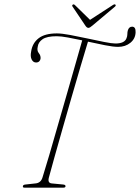

<svg xmlns="http://www.w3.org/2000/svg" viewBox="-20 -865 645 885"><path d="M205 -45.5Q199 -21 219 -19.5L271 -14.5Q282 -13.5 282 -7Q282 0 272 0H93Q84.5 0 85.5 -6.5Q86 -13.5 97.5 -14.5L143 -19.5Q169 -21.5 176.5 -49Q188.5 -87 206.8 -149.2Q225 -211.5 246.2 -285.5Q267.5 -359.5 289 -434.2Q310.5 -509 328.8 -573.2Q347 -637.5 359 -679Q324 -686.5 292.8 -692.2Q261.5 -698 241.5 -698Q196 -698 176.2 -684.2Q156.5 -670.5 154 -650Q149.5 -631.5 158.8 -620.2Q168 -609 167 -595.5Q166.5 -588 160.8 -582.2Q155 -576.5 145 -577Q132.5 -577.5 125.8 -591.2Q119 -605 123.5 -627Q129 -666 157.8 -688.5Q186.5 -711 242 -711Q265 -711 303.5 -703.8Q342 -696.5 383.8 -687.5Q425.5 -678.5 460.5 -671.5Q495.5 -664.5 512 -664.5Q554 -664.5 563 -688.5Q567 -698 567 -707.2Q567 -716.5 569 -724Q574 -742 589 -742Q606 -742 605 -716Q604 -686.5 581 -667.8Q558 -649 524.5 -649Q502 -649 464.2 -656.5Q426.5 -664 385.5 -673Q371.5 -627 351.8 -560.5Q332 -494 310.5 -419Q289 -344 268.2 -271.5Q247.5 -199 230.8 -139.5Q214 -80 205 -45.5ZM406.5 -747.5Q394 -736.5 387.5 -736.5Q380 -736.5 373 -747.5L314.5 -834.5Q310.5 -840.5 316 -844Q320.5 -846.5 326 -841L395 -773.5L499 -841Q508 -847 511.5 -844Q516 -840 510 -834.5Z"/></svg>

Font: Fraunces 144pt S050 Thin
Style: Italic
Weight: 100
Italic angle: -16°
Version: Version 1.000; ttfautohint (v1.8.3)